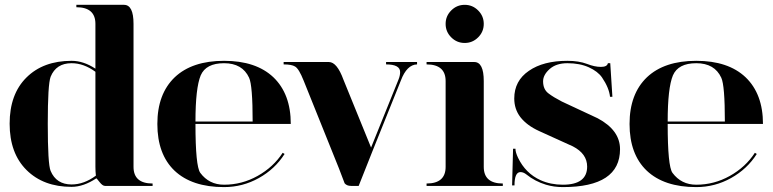

<svg xmlns="http://www.w3.org/2000/svg" viewBox="-20 -762 3167 787"><path d="M175.8 -254.9Q175.8 -88.9 187.5 -61.5Q210.9 -5.9 273.4 -5.9Q324.2 -5.9 373 -42Q371.1 -59.6 371.1 -79.1V-467.8Q323.2 -502.9 273.4 -502.9Q210 -502.9 187.5 -447.3Q175.8 -416 175.8 -254.9ZM527.3 -664.1V-78.1Q527.3 -9.8 605.5 -9.8V0H410.2Q400.4 0 388.2 -15.6Q376 -31.2 375 -31.2Q322.3 3.9 273.4 3.9Q158.2 3.9 88.9 -64.9Q19.5 -133.8 19.5 -254.9Q19.5 -376 88.4 -444.3Q157.2 -512.7 273.4 -512.7Q322.3 -512.7 371.1 -480.5V-664.1Q371.1 -732.4 293 -732.4V-742.2H488.3Q527.3 -742.2 527.3 -664.1Z M781.2 -263.7H1015.6Q1015.6 -412.1 1001 -443.4Q973.6 -502.9 898.4 -502.9Q824.2 -502.9 802.7 -453.1Q781.2 -401.4 781.2 -263.7ZM898.4 4.9Q766.6 4.9 695.3 -62.5Q625 -129.9 625 -253.9Q625 -377 696.3 -445.3Q767.6 -512.7 898.4 -512.7Q1029.3 -512.7 1100.6 -445.3Q1171.9 -377 1171.9 -253.9H781.2Q781.2 -81.1 800.8 -53.7Q836.9 -4.9 898.4 -4.9Q971.7 -4.9 1036.1 -41Q1100.6 -77.1 1138.7 -135.7L1146.5 -130.9Q1107.4 -69.3 1041 -32.2Q974.6 4.9 898.4 4.9Z M1387.7 -435.5 1501 -157.2 1613.3 -435.5Q1620.1 -452.1 1620.1 -466.8Q1620.1 -498 1562.5 -498V-507.8H1689.5V-498Q1647.5 -497.1 1623 -431.6L1506.8 -142.6L1450.2 0H1418.9Q1401.4 0 1392.6 -10.7Q1391.6 -12.7 1369.1 -72.3L1224.6 -431.6Q1205.1 -480.5 1189.5 -489.3Q1175.8 -498 1142.6 -498V-507.8H1328.1Q1361.3 -507.8 1387.7 -435.5Z M1728.5 -507.8H1923.8Q1962.9 -507.8 1962.9 -429.7V-78.1Q1962.9 -9.8 2041 -9.8V0H1728.5V-9.8Q1806.6 -9.8 1806.6 -78.1V-429.7Q1806.6 -498 1728.5 -498ZM1829.6 -608.9Q1806.6 -631.8 1806.6 -664.1Q1806.6 -696.3 1829.6 -719.2Q1852.5 -742.2 1884.8 -742.2Q1917 -742.2 1939.9 -719.2Q1962.9 -696.3 1962.9 -664.1Q1962.9 -631.8 1939.9 -608.9Q1917 -585.9 1884.8 -585.9Q1852.5 -585.9 1829.6 -608.9Z M2471.7 -502.9Q2471.7 -502.9 2481.4 -502.9L2490.2 -365.2H2480.5Q2476.6 -401.9 2447.8 -444.3Q2430.7 -469.2 2393.6 -486.1Q2356.4 -502.9 2305.7 -502.9Q2259.8 -502.9 2232.9 -479Q2206.1 -455.1 2206.1 -428.7Q2206.1 -395.5 2228.5 -378.9Q2249 -363.3 2283.2 -345.7L2429.7 -277.3Q2521.5 -228.5 2521.5 -150.4Q2521.5 4.9 2287.1 4.9Q2250.5 4.9 2217.8 -4.9Q2172.9 -18.6 2137.7 -46.9Q2125.5 -56.6 2113.3 -56.6Q2088.9 -56.6 2088.9 -2H2079.1L2083 -152.3H2092.8Q2092.8 -137.7 2103.5 -115.2Q2134.3 -51.3 2195.8 -23.4Q2236.8 -4.9 2287.1 -4.9Q2386.7 -4.9 2386.7 -79.1Q2386.7 -131.8 2328.1 -162.1L2190.4 -224.6Q2139.6 -247.6 2112.8 -282.2Q2087.9 -314.9 2087.9 -358.4Q2087.9 -430.7 2147.9 -471.7Q2207 -512.7 2305.7 -512.7Q2352.5 -512.7 2386.2 -500Q2417.5 -487.8 2443.1 -487.8Q2468.8 -487.8 2471.7 -502.9Z M2716.8 -263.7H2951.2Q2951.2 -412.1 2936.5 -443.4Q2909.2 -502.9 2834 -502.9Q2759.8 -502.9 2738.3 -453.1Q2716.8 -401.4 2716.8 -263.7ZM2834 4.9Q2702.1 4.9 2630.9 -62.5Q2560.5 -129.9 2560.5 -253.9Q2560.5 -377 2631.8 -445.3Q2703.1 -512.7 2834 -512.7Q2964.8 -512.7 3036.1 -445.3Q3107.4 -377 3107.4 -253.9H2716.8Q2716.8 -81.1 2736.3 -53.7Q2772.5 -4.9 2834 -4.9Q2907.2 -4.9 2971.7 -41Q3036.1 -77.1 3074.2 -135.7L3082 -130.9Q3043 -69.3 2976.6 -32.2Q2910.2 4.9 2834 4.9Z"/></svg>

Font: spinwerad
Style: Bold
Weight: 700
Width: 7
Version: Version 0.3